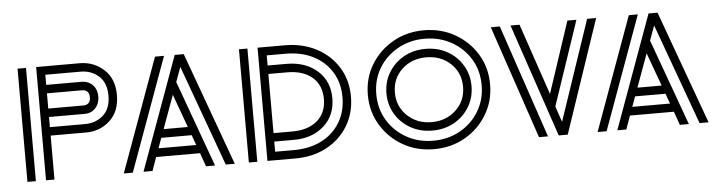

<svg xmlns="http://www.w3.org/2000/svg" viewBox="-35 -540 2539 679"><g transform="rotate(-5 1234.0 -201.0)"><path d="M106 0V-402H263Q312 -401 347 -368.5Q382 -336 382 -279Q382 -221 347 -188.5Q312 -156 263 -156H136V0ZM40 0V-402H70V0ZM261 -372H136V-336H263Q287 -335 301.5 -319.5Q316 -304 316 -279Q316 -254 301 -238Q286 -222 263 -222H136V-186H261Q299 -186 325.5 -209.5Q352 -233 352 -279Q352 -325 325.5 -348.5Q299 -372 261 -372ZM261 -306H136V-252H261Q272 -252 279 -258.5Q286 -265 286 -279Q286 -293 279 -299.5Q272 -306 261 -306Z M452 0 598 -402H630L776 0H744L614 -358L595 -306L706 0H674L657 -48H501L484 0ZM382 0 528 -402H560L414 0ZM536 -144H622L579 -262ZM512 -78H646L633 -114H525Z M892 0V-402H992Q1055 -401 1103 -375Q1151 -349 1178.5 -304Q1206 -259 1206 -201Q1206 -143 1178.5 -97.5Q1151 -52 1102.5 -26Q1054 0 992 0ZM826 0V-402H856V0ZM989 -372H922V-336H992Q1058 -335 1099 -298Q1140 -261 1140 -201Q1140 -140 1098.5 -103Q1057 -66 992 -66H922V-30H989Q1045 -30 1087 -51.5Q1129 -73 1152.5 -112Q1176 -151 1176 -201Q1176 -252 1152.5 -290.5Q1129 -329 1087 -350.5Q1045 -372 989 -372ZM989 -306H922V-96H989Q1045 -96 1077.5 -124Q1110 -152 1110 -201Q1110 -250 1077.5 -278Q1045 -306 989 -306Z M1670 -201Q1670 -253 1645.5 -293.5Q1621 -334 1578.5 -358Q1536 -382 1483 -382Q1430 -382 1387.5 -358Q1345 -334 1320.5 -293.5Q1296 -253 1296 -201Q1296 -150 1320.5 -109Q1345 -68 1387.5 -44Q1430 -20 1483 -20Q1536 -20 1578.5 -44Q1621 -68 1645.5 -109Q1670 -150 1670 -201ZM1604 -201Q1604 -251 1569.5 -283.5Q1535 -316 1483 -316Q1431 -316 1396.5 -283.5Q1362 -251 1362 -201Q1362 -152 1396.5 -119Q1431 -86 1483 -86Q1535 -86 1569.5 -119Q1604 -152 1604 -201ZM1483 -56Q1440 -56 1406 -75Q1372 -94 1352 -127Q1332 -160 1332 -201Q1332 -242 1352 -275Q1372 -308 1406 -327Q1440 -346 1483 -346Q1526 -346 1560 -327Q1594 -308 1614 -275Q1634 -242 1634 -201Q1634 -160 1614 -127Q1594 -94 1560 -75Q1526 -56 1483 -56ZM1483 10Q1422 10 1373 -18Q1324 -46 1295 -94Q1266 -142 1266 -201Q1266 -261 1295 -308.5Q1324 -356 1373 -384Q1422 -412 1483 -412Q1544 -412 1593 -384Q1642 -356 1671 -308.5Q1700 -261 1700 -201Q1700 -142 1671 -94Q1642 -46 1593 -18Q1544 10 1483 10Z M1926 0 1790 -402H1822L1908 -149L1992 -402H2024L1923 -103L1942 -47L2062 -402H2094L1958 0ZM1856 0 1720 -402H1752L1888 0Z M2134 0 2280 -402H2312L2458 0H2426L2296 -358L2277 -306L2388 0H2356L2339 -48H2183L2166 0ZM2064 0 2210 -402H2242L2096 0ZM2218 -144H2304L2261 -262ZM2194 -78H2328L2315 -114H2207Z"/></g></svg>

Font: Zen Tokyo Zoo
Style: Regular
Weight: 400
Designer: Yoshimichi Ohira
Foundry: A-1 Corp ZenFonts
Version: Version 1.002; ttfautohint (v1.8.3)